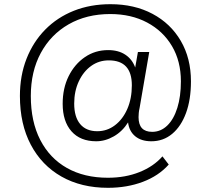

<svg xmlns="http://www.w3.org/2000/svg" viewBox="-20 -733 985 916"><path d="M495 163Q368 163 273.5 109.5Q179 56 127 -42.5Q75 -141 75 -275Q75 -372 106.5 -452.5Q138 -533 195.5 -591.5Q253 -650 332 -681.5Q411 -713 507 -713Q621 -713 707.5 -667Q794 -621 842.5 -538Q891 -455 891 -345Q891 -258 867.5 -194Q844 -130 801.5 -94.5Q759 -59 702 -59Q654 -59 625 -83Q596 -107 591 -149Q564 -106 523 -82.5Q482 -59 439 -59Q363 -59 321 -106.5Q279 -154 279 -238Q279 -312 307.5 -369.5Q336 -427 385 -460.5Q434 -494 496 -494Q545 -494 578 -472Q611 -450 625 -411L638 -485H692L646 -218Q643 -205 642 -194Q641 -183 641 -174Q641 -104 706 -104Q747 -104 778 -134Q809 -164 826 -218.5Q843 -273 843 -345Q843 -441 800.5 -513Q758 -585 682 -625.5Q606 -666 506 -666Q393 -666 307.5 -617Q222 -568 174.5 -480Q127 -392 127 -275Q127 -153 172 -65.5Q217 22 299.5 68.5Q382 115 495 115Q578 115 645.5 88Q713 61 755 13L785 52Q737 106 661.5 134.5Q586 163 495 163ZM444 -107Q491 -107 528.5 -135.5Q566 -164 587.5 -213.5Q609 -263 609 -326Q609 -445 499 -445Q452 -445 415 -418.5Q378 -392 356 -345Q334 -298 334 -239Q334 -175 362.5 -141Q391 -107 444 -107Z"/></svg>

Font: Nunito Sans Light
Style: Italic
Weight: 300
Italic angle: -9°
Designer: Vernon Adams
Foundry: Vernon Adams
Version: Version 3.006; ttfautohint (v1.8.3)